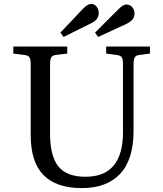

<svg xmlns="http://www.w3.org/2000/svg" viewBox="-20 -948 834 982"><path d="M399 14Q267 14 202 -53Q137 -120 137 -258V-620Q137 -645 130.5 -655Q124 -665 104 -667L48 -674V-710H324V-674L266 -667Q248 -665 242 -654.5Q236 -644 236 -616V-265Q236 -151 278 -97.5Q320 -44 417 -44Q514 -44 561.5 -101.5Q609 -159 609 -271V-620Q609 -645 602.5 -655Q596 -665 576 -667L523 -674V-710H747V-674L694 -667Q675 -665 669 -654.5Q663 -644 663 -616V-279Q663 -132 594.5 -59Q526 14 399 14ZM305 -759 289 -781 406 -905Q430 -928 445 -928Q464 -928 474.5 -913.5Q485 -899 485 -882Q485 -846 444 -828ZM482 -759 466 -781 587 -902Q610 -925 626 -925Q645 -925 656.5 -911Q668 -897 668 -880Q668 -860 657 -847.5Q646 -835 627 -826Z"/></svg>

Font: Literata 36pt
Style: Regular
Weight: 400
Designer: Latin by Veronika Burian and Jose Scaglione. Greek by Irene Vlachou. Cyrillic by Vera Evstafieva.
Foundry: TypeTogether
Version: Version 3.002